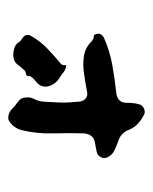

<svg xmlns="http://www.w3.org/2000/svg" viewBox="27 -400 371 465"><g transform="rotate(90 212.5 -167.5)"><path d="M360 -244Q365 -236 361 -227Q357 -218 347 -216Q342 -215 336.5 -214Q331 -213 326 -212Q305 -209 303 -185Q302 -152 303 -110.5Q304 -69 295 -34Q290 -15 273 -4Q269 -2 266 -2Q253 -2 244.5 -10.5Q236 -19 226 -26Q216 -33 216 -46Q215 -54 219 -63Q226 -76 226.5 -91.5Q227 -107 228 -122Q229 -136 228 -149Q227 -162 226 -175Q225 -184 218.5 -189.5Q212 -195 203 -193Q182 -189 158.5 -185.5Q135 -182 114.5 -185.5Q94 -189 79 -205Q73 -209 70 -209Q64 -209 63 -213Q58 -227 72 -234Q104 -248 137.5 -254Q171 -260 208 -264Q229 -268 229 -289Q229 -305 232 -317Q234 -327 243.5 -331Q253 -335 261 -329Q271 -324 280 -315.5Q289 -307 294 -295Q302 -274 323 -268Q334 -264 344.5 -259Q355 -254 360 -244ZM186 -107Q191 -98 189.5 -88Q188 -78 180 -71Q176 -68 172 -64.5Q168 -61 165 -56Q164 -54 164.5 -51.5Q165 -49 163 -47Q161 -45 157 -44.5Q153 -44 151 -42Q141 -31 135 -23Q129 -15 114 -14Q108 -14 99 -16Q90 -18 84 -25Q82 -29 79 -31.5Q76 -34 73 -36Q59 -45 68 -59Q81 -81 98.5 -97.5Q116 -114 135 -130Q138 -133 138 -138Q136 -144 142 -142Q150 -140 156 -135Q162 -130 169 -126Q181 -118 186 -107Z"/></g></svg>

Font: Slackside One
Style: Regular
Weight: 400
Version: Version 1.000